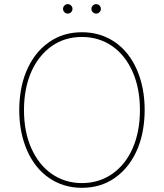

<svg xmlns="http://www.w3.org/2000/svg" viewBox="-20 -892 787 922"><path d="M72.4 -363.6Q72.4 -410.2 80.1 -456.5Q87.7 -502.8 104.8 -545.5Q121.8 -588.1 149.1 -625.2Q176.5 -662.3 216.3 -690Q283.7 -737.2 373.6 -737.2Q419.4 -737.2 459.3 -724.8Q499.3 -712.4 532.7 -689.3Q566.1 -666.2 592.3 -633.2Q618.6 -600.1 636.7 -558.9Q674.7 -472.3 674.7 -363.6Q674.7 -317.5 667.1 -271.1Q659.4 -224.8 642.4 -182Q625.4 -139.2 597.8 -102.1Q570.3 -65 530.9 -37.3Q463.4 9.9 373.6 9.9Q327.8 9.9 287.8 -2.5Q247.9 -14.9 214.5 -38.2Q181.1 -61.4 154.8 -94.5Q128.6 -127.5 110.4 -168.7Q72.4 -255.3 72.4 -363.6ZM130 -181.1Q147.4 -141.7 172.1 -110.4Q196.7 -79.2 227.6 -57.5Q258.5 -35.9 295.3 -24.3Q332 -12.8 373.6 -12.8Q455.6 -12.8 519.2 -57.2Q550.8 -79.2 575.5 -110.3Q600.1 -141.3 617.2 -180.2Q634.2 -219.1 643.1 -265.3Q652 -311.4 652 -363.6Q652 -468 616.8 -547.2Q599.4 -586.6 574.8 -617.7Q550.1 -648.8 519.2 -670.3Q488.3 -691.8 451.7 -703.1Q415.1 -714.5 373.6 -714.5Q291.2 -714.5 228.7 -670.8Q197.4 -648.8 172.6 -617.7Q147.7 -586.6 130.5 -547.8Q113.3 -508.9 104.2 -462.5Q95.2 -416.2 95.2 -363.6Q95.2 -259.6 130 -181.1ZM441.8 -872.2Q451 -872.2 457.7 -865.4Q464.5 -858.7 464.5 -849.4Q464.5 -840.2 457.7 -833.5Q451 -826.7 441.8 -826.7Q432.5 -826.7 425.8 -833.5Q419 -840.2 419 -849.4Q419 -858.7 425.8 -865.4Q432.5 -872.2 441.8 -872.2ZM305.4 -872.2Q314.6 -872.2 321.4 -865.4Q328.1 -858.7 328.1 -849.4Q328.1 -840.2 321.4 -833.5Q314.6 -826.7 305.4 -826.7Q296.2 -826.7 289.4 -833.5Q282.7 -840.2 282.7 -849.4Q282.7 -858.7 289.4 -865.4Q296.2 -872.2 305.4 -872.2Z"/></svg>

Font: Inter P Thin
Style: Regular
Weight: 100
Designer: Rasmus Andersson
Foundry: rsms
Version: Version 3.018;git-588b23468